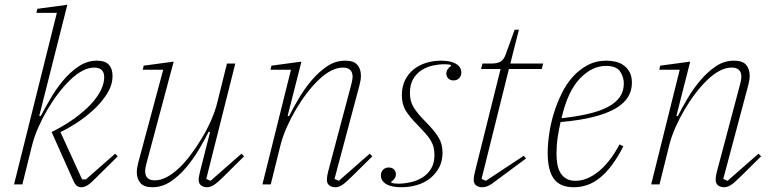

<svg xmlns="http://www.w3.org/2000/svg" viewBox="-20 -775 3246 807"><path d="M322 12Q311 12 303.5 6.5Q296 1 289 -14L197 -220Q251 -247 292.5 -277Q334 -307 362 -337Q390 -367 404 -396Q418 -425 418 -450Q418 -491 376 -491Q329 -491 274 -438Q250 -415 225.5 -383Q201 -351 179.5 -314.5Q158 -278 141 -239.5Q124 -201 115 -165L74 0H39L219 -721H133L137 -738L263 -755L145 -288L151 -287Q169 -321 193 -362Q217 -403 246.5 -438Q276 -473 311.5 -496.5Q347 -520 387 -520Q422 -520 437.5 -503Q453 -486 453 -456Q453 -417 429 -379.5Q405 -342 370.5 -311Q336 -280 298.5 -256Q261 -232 234 -220L325 -21H341L464 -129L475 -118L391 -35Q363 -6 349 3Q335 12 322 12Z M621 12Q585 12 570 -6Q555 -24 555 -51Q555 -68 561 -91L666 -482H580L584 -499L710 -516L595 -86Q590 -68 590 -56Q590 -17 631 -17Q678 -17 734 -70Q758 -93 782 -125Q806 -157 828 -193.5Q850 -230 867 -268.5Q884 -307 893 -343L934 -508H969L847 -23L865 -15L995 -129L1006 -118L922 -35Q893 -6 878 3Q863 12 850 12Q836 12 825.5 4.5Q815 -3 815 -20Q815 -26 817 -36Q819 -46 821 -55L863 -220L857 -221Q840 -187 816 -146.5Q792 -106 762 -70.5Q732 -35 696.5 -11.5Q661 12 621 12Z M1389 12Q1375 12 1364.5 4.5Q1354 -3 1354 -20Q1354 -33 1359 -53L1457 -422Q1462 -442 1462 -452Q1462 -491 1421 -491Q1373 -491 1318 -438Q1294 -415 1269.5 -383Q1245 -351 1223.5 -314.5Q1202 -278 1185 -239.5Q1168 -201 1159 -165L1118 0H1083L1203 -482H1117L1121 -499L1247 -516L1189 -288L1195 -287Q1212 -321 1236 -361.5Q1260 -402 1290 -437.5Q1320 -473 1355 -496.5Q1390 -520 1431 -520Q1467 -520 1482 -502.5Q1497 -485 1497 -457Q1497 -439 1491 -417L1386 -23L1404 -15L1534 -129L1545 -118L1461 -35Q1432 -6 1417.5 3Q1403 12 1389 12Z M1667 12Q1625 12 1603 -1.5Q1581 -15 1581 -38Q1581 -52 1590 -61.5Q1599 -71 1614 -71Q1628 -71 1636 -63Q1644 -55 1644 -42Q1644 -32 1638 -24Q1632 -16 1624 -11L1625 -7Q1630 -5 1638 -4Q1646 -3 1655 -3Q1677 -3 1703.5 -8.5Q1730 -14 1753 -27.5Q1776 -41 1791 -64.5Q1806 -88 1806 -123Q1806 -141 1802.5 -155.5Q1799 -170 1790.5 -184.5Q1782 -199 1768 -214.5Q1754 -230 1734 -251Q1703 -282 1686 -309Q1669 -336 1669 -375Q1669 -410 1682 -437Q1695 -464 1717.5 -482.5Q1740 -501 1770 -510.5Q1800 -520 1834 -520Q1875 -520 1897 -506.5Q1919 -493 1919 -470Q1919 -456 1910 -446.5Q1901 -437 1886 -437Q1872 -437 1864 -445.5Q1856 -454 1856 -466Q1856 -476 1862 -484.5Q1868 -493 1876 -498L1875 -502Q1866 -505 1848 -505Q1825 -505 1799.5 -499.5Q1774 -494 1752.5 -480.5Q1731 -467 1717 -443.5Q1703 -420 1703 -385Q1703 -367 1706.5 -352.5Q1710 -338 1718.5 -324Q1727 -310 1740.5 -294Q1754 -278 1775 -257Q1807 -224 1823.5 -197Q1840 -170 1840 -133Q1840 -98 1826 -71.5Q1812 -45 1788.5 -26Q1765 -7 1733.5 2.5Q1702 12 1667 12Z M2006 12Q1992 12 1981.5 4.5Q1971 -3 1971 -21Q1971 -32 1976 -52L2084 -485H2002L2008 -508H2045Q2071 -508 2084 -516Q2097 -524 2105 -545L2143 -650H2161L2125 -508H2263L2257 -485H2119L2004 -23L2022 -15L2181 -120L2191 -109L2075 -23Q2046 0 2032.5 6Q2019 12 2006 12Z M2392 12Q2334 12 2308 -23.5Q2282 -59 2282 -132Q2282 -167 2288 -210Q2294 -253 2307 -296Q2320 -339 2339.5 -379.5Q2359 -420 2386.5 -451Q2414 -482 2449.5 -501Q2485 -520 2529 -520Q2549 -520 2568 -515.5Q2587 -511 2602 -500Q2617 -489 2626.5 -471.5Q2636 -454 2636 -427Q2636 -394 2619.5 -367Q2603 -340 2567 -319Q2531 -298 2474 -283.5Q2417 -269 2336 -262Q2329 -231 2324 -197.5Q2319 -164 2319 -129Q2319 -106 2322.5 -85.5Q2326 -65 2335 -49.5Q2344 -34 2359.5 -24.5Q2375 -15 2399 -15Q2447 -15 2495.5 -54Q2544 -93 2584 -168L2600 -160Q2576 -113 2551 -80Q2526 -47 2500 -26.5Q2474 -6 2447 3Q2420 12 2392 12ZM2340 -278Q2402 -285 2450.5 -296Q2499 -307 2533 -324.5Q2567 -342 2584.5 -366.5Q2602 -391 2602 -424Q2602 -452 2586 -475Q2570 -498 2527 -498Q2468 -498 2417 -444.5Q2366 -391 2340 -278Z M3023 12Q3009 12 2998.5 4.5Q2988 -3 2988 -20Q2988 -33 2993 -53L3091 -422Q3096 -442 3096 -452Q3096 -491 3055 -491Q3007 -491 2952 -438Q2928 -415 2903.5 -383Q2879 -351 2857.5 -314.5Q2836 -278 2819 -239.5Q2802 -201 2793 -165L2752 0H2717L2837 -482H2751L2755 -499L2881 -516L2823 -288L2829 -287Q2846 -321 2870 -361.5Q2894 -402 2924 -437.5Q2954 -473 2989 -496.5Q3024 -520 3065 -520Q3101 -520 3116 -502.5Q3131 -485 3131 -457Q3131 -439 3125 -417L3020 -23L3038 -15L3168 -129L3179 -118L3095 -35Q3066 -6 3051.5 3Q3037 12 3023 12Z"/></svg>

Font: IBM Plex Serif ExtraLight
Style: Italic
Weight: 200
Italic angle: -14°
Designer: Mike Abbink, Paul van der Laan, Pieter van Rosmalen
Foundry: Bold Monday
Version: Version 2.5